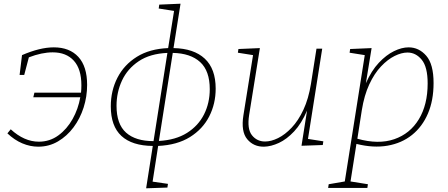

<svg xmlns="http://www.w3.org/2000/svg" viewBox="-20 -786 2420 1038"><path d="M20 -65 38 -87Q111 -20 190 -20Q249 -20 295.5 -54Q342 -88 372.5 -142.5Q403 -197 414 -260H160L166 -285H418Q420 -305 420 -325Q420 -413 379 -458Q338 -503 265 -503Q206 -503 136 -476L111 -381H86L99 -488Q196 -530 271 -530Q356 -530 403.5 -478.5Q451 -427 451 -327Q451 -264 432 -204.5Q413 -145 377.5 -97.5Q342 -50 293.5 -21.5Q245 7 187 7Q143 7 100.5 -11Q58 -29 20 -65Z M885 228 770 232 806 3Q694 2 636.5 -51Q579 -104 579 -211Q579 -296 615 -366Q651 -436 720 -479Q789 -522 889 -526L921 -727L838 -740L841 -761L956 -766L918 -526Q1028 -524 1087 -469Q1146 -414 1146 -307Q1146 -225 1111 -156.5Q1076 -88 1007 -45Q938 -2 835 3L805 196L888 208ZM1114 -304Q1114 -403 1062 -450.5Q1010 -498 914 -500L839 -24Q930 -29 991 -67.5Q1052 -106 1083 -167.5Q1114 -229 1114 -304ZM610 -214Q610 -115 661.5 -69Q713 -23 810 -23L885 -500Q791 -496 730 -455Q669 -414 639.5 -350.5Q610 -287 610 -214Z M1408 7Q1351 8 1316.5 -33.5Q1282 -75 1296 -163L1348 -488L1266 -501L1269 -521L1385 -526L1327 -165Q1315 -89 1342 -55Q1369 -21 1413 -21Q1446 -21 1483.5 -39.5Q1521 -58 1557 -96Q1593 -134 1620.5 -193Q1648 -252 1661 -332L1691 -523H1722L1645 -35L1728 -22L1725 -2L1610 2L1640 -188Q1610 -118 1570 -75.5Q1530 -33 1488 -13.5Q1446 6 1408 7Z M1754 230 1757 210 1844 195 1952 -488 1870 -501 1873 -521 1989 -526 1958 -336Q1988 -404 2028 -446.5Q2068 -489 2110 -509.5Q2152 -530 2189 -530Q2245 -530 2284.5 -484.5Q2324 -439 2324 -337Q2324 -243 2293.5 -172Q2263 -101 2207.5 -56.5Q2152 -12 2075.5 1.5Q1999 15 1907 -8L1875 195L1969 210L1966 230ZM1936 -190 1912 -36Q2026 -4 2111.5 -33.5Q2197 -63 2244.5 -141.5Q2292 -220 2292 -335Q2292 -424 2260 -463Q2228 -502 2183 -502Q2151 -502 2113.5 -483.5Q2076 -465 2040 -427Q2004 -389 1976.5 -330Q1949 -271 1936 -190Z"/></svg>

Font: Bitter ExtraLight
Style: Italic
Weight: 200
Italic angle: -9°
Designer: Sol Matas, and Bitter project Authors
Foundry: Sol Matas
Version: Version 2.001